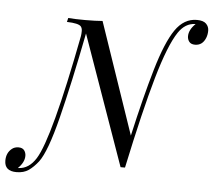

<svg xmlns="http://www.w3.org/2000/svg" viewBox="-128 -815 1056 950"><g transform="rotate(5 400.0 -340.0)"><path d="M24.9 -9.8Q24.9 22.5 -6.8 53.2H-3.9Q47.9 51.3 82.5 -3.9Q147.5 -107.4 247.1 -624Q249 -635.7 249 -649.4Q249 -663.1 242.2 -671.9Q230 -686.5 171.9 -688L176.8 -708Q209 -705.1 261 -705.1Q313 -705.1 347.2 -708L536.1 -155.3Q579.6 -349.1 620.6 -488.8Q661.6 -628.4 704.8 -691.2Q748 -753.9 812 -753.9Q844.2 -753.9 858.2 -739.7Q872.1 -725.6 872.1 -705.6Q872.1 -685.5 865.2 -668.9Q849.6 -630.9 813 -630.9Q793 -630.9 783.9 -642.6Q774.9 -654.3 774.9 -669.9Q774.9 -701.7 807.1 -732.9H804.2Q755.4 -731.4 722.2 -682.1Q677.7 -615.7 629.9 -449.2Q582 -282.7 521 4.9H499L271 -639.2Q221.7 -387.2 178.2 -214.4Q134.8 -41.5 95.2 11.2Q72.3 40.5 48.1 57.4Q23.9 74.2 -12.2 74.2Q-71.8 74.2 -71.8 22Q-71.8 -16.6 -44.9 -38.1Q-31.7 -48.8 -12.2 -48.8Q7.3 -48.8 16.1 -37.1Q24.9 -25.4 24.9 -9.8Z"/></g></svg>

Font: PlayfairDisplay-Italic
Style: Italic
Weight: 400
Italic angle: -14°
Designer: Claus Eggers Sørensen
Foundry: Claus Eggers Sørensen
Version: Version 1.002;PS 001.002;hotconv 1.0.70;makeotf.lib2.5.58329